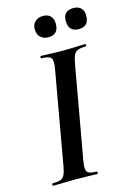

<svg xmlns="http://www.w3.org/2000/svg" viewBox="-123 -872 639 933"><g transform="rotate(-15 197.0 -405.0)"><path d="M25 0Q22 0 22 -6Q22 -12 25 -12Q52 -12 65.5 -17Q79 -22 86 -37Q93 -52 98 -81L180 -544Q188 -587 178 -600Q168 -613 130 -613Q127 -613 127 -619Q127 -625 130 -625Q153 -625 181 -623.5Q209 -622 240 -622Q275 -622 303 -623.5Q331 -625 353 -625Q356 -625 356 -619Q356 -613 353 -613Q326 -613 312 -607Q298 -601 291.5 -586Q285 -571 280 -542L198 -81Q190 -38 199.5 -25Q209 -12 248 -12Q250 -12 250 -6Q250 0 248 0Q226 0 198 -1Q170 -2 136 -2Q105 -2 76.5 -1Q48 0 25 0ZM190 -703Q165 -703 150 -717.5Q135 -732 135 -758Q135 -782 150 -796Q165 -810 190 -810Q215 -810 228 -796Q241 -782 241 -758Q241 -703 190 -703ZM343 -703Q291 -703 291 -758Q291 -809 343 -809Q367 -809 380.5 -795.5Q394 -782 394 -758Q394 -703 343 -703Z"/></g></svg>

Font: Cormorant
Style: Bold Italic
Weight: 700
Italic angle: -10°
Designer: Christian Thalmann (Catharsis Fonts)
Foundry: Catharsis Fonts
Version: Version 4.000